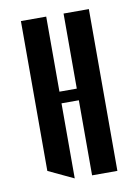

<svg xmlns="http://www.w3.org/2000/svg" viewBox="-70 -580 478 665"><g transform="rotate(-10 169.0 -247.5)"><path d="M50 -532H139V-268H200V-532H289V37H200V-227H139V37L50 -5Z"/></g></svg>

Font: Frankia
Style: Regular
Weight: 400
Version: Version 001.000